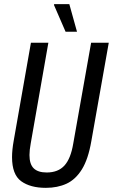

<svg xmlns="http://www.w3.org/2000/svg" viewBox="-20 -893 544 925"><path d="M201 12Q126 12 82 -20Q38 -52 38 -136Q38 -153 40 -173Q42 -193 46 -215L129 -687H213L128 -202Q125 -186 123.5 -172Q122 -158 122 -146Q122 -102 142.5 -82Q163 -62 205 -62Q260 -62 290.5 -95.5Q321 -129 333 -202L419 -687H504L420 -213Q405 -126 374.5 -77Q344 -28 300.5 -8Q257 12 201 12ZM296 -740 240 -869 241 -873H314L351 -740Z"/></svg>

Font: Archivo ExtraCondensed
Style: Italic
Weight: 400
Width: 2
Italic angle: -10°
Designer: Hector Gatti
Foundry: Omnibus-Type
Version: Version 2.001